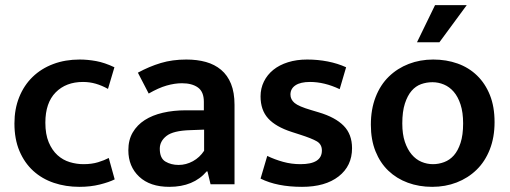

<svg xmlns="http://www.w3.org/2000/svg" viewBox="-20 -715 1978 745"><path d="M304 -78Q336 -78 360.5 -85.5Q385 -93 402 -102L425 -19Q403 -8 367 1Q331 10 288 10Q235 10 189 -5.5Q143 -21 109 -52Q75 -83 55.5 -129Q36 -175 36 -236Q36 -292 54.5 -338Q73 -384 106.5 -416.5Q140 -449 186.5 -466.5Q233 -484 289 -484Q320 -484 353 -478Q386 -472 424 -454L399 -370Q376 -383 352 -390Q328 -397 302 -397Q236 -397 196 -356.5Q156 -316 156 -239Q156 -194 169 -163Q182 -132 203 -113Q224 -94 250.5 -86Q277 -78 304 -78Z M515 -433Q559 -457 604 -470.5Q649 -484 703 -484Q745 -484 779 -474.5Q813 -465 838 -444Q863 -423 876.5 -389.5Q890 -356 890 -308V0H797L785 -50H782Q731 10 637 10Q562 10 520 -29.5Q478 -69 478 -132Q478 -172 495 -201Q512 -230 541.5 -249Q571 -268 612 -277.5Q653 -287 701 -287H771V-320Q771 -359 748 -375.5Q725 -392 686 -392Q658 -392 626.5 -383Q595 -374 557 -352ZM772 -212 718 -210Q652 -208 626 -187.5Q600 -167 600 -138Q600 -101 622 -88Q644 -75 673 -75Q702 -75 728.5 -89.5Q755 -104 772 -130Z M1298 -369Q1239 -397 1183 -397Q1146 -397 1126.5 -384Q1107 -371 1107 -348Q1107 -329 1123 -315.5Q1139 -302 1187 -288L1217 -279Q1281 -260 1313.5 -227Q1346 -194 1346 -140Q1346 -71 1294 -30.5Q1242 10 1152 10Q1055 10 991 -22L1017 -110Q1046 -96 1078.5 -87Q1111 -78 1146 -78Q1229 -78 1229 -131Q1229 -155 1209.5 -166.5Q1190 -178 1143 -193L1112 -203Q1050 -223 1020.5 -255.5Q991 -288 991 -341Q991 -372 1004 -398.5Q1017 -425 1040.5 -444Q1064 -463 1097.5 -473.5Q1131 -484 1172 -484Q1213 -484 1251.5 -476.5Q1290 -469 1323 -454Z M1899 -241Q1899 -182 1880.5 -135Q1862 -88 1829 -56Q1796 -24 1752 -7Q1708 10 1657 10Q1606 10 1562.5 -6Q1519 -22 1487 -52.5Q1455 -83 1437 -128Q1419 -173 1419 -231Q1419 -291 1437.5 -338.5Q1456 -386 1489 -418Q1522 -450 1566 -467Q1610 -484 1661 -484Q1712 -484 1755.5 -468.5Q1799 -453 1831 -422Q1863 -391 1881 -346Q1899 -301 1899 -241ZM1777 -236Q1777 -279 1767 -309.5Q1757 -340 1740.5 -359Q1724 -378 1702.5 -387Q1681 -396 1658 -396Q1635 -396 1614 -388.5Q1593 -381 1577 -362.5Q1561 -344 1551 -313Q1541 -282 1541 -236Q1541 -194 1551 -164.5Q1561 -135 1577.5 -115.5Q1594 -96 1615.5 -87Q1637 -78 1660 -78Q1682 -78 1703.5 -86Q1725 -94 1741 -112Q1757 -130 1767 -160.5Q1777 -191 1777 -236ZM1685 -551H1598L1668 -695H1791Z"/></svg>

Font: Mukta Malar SemiBold
Style: Regular
Weight: 600
Designer: Aadarsh Rajan, Girish Dalvi, Yashodeep Gholap
Foundry: Ek Type
Version: Version 2.538;PS 1.000;hotconv 16.6.51;makeotf.lib2.5.65220;